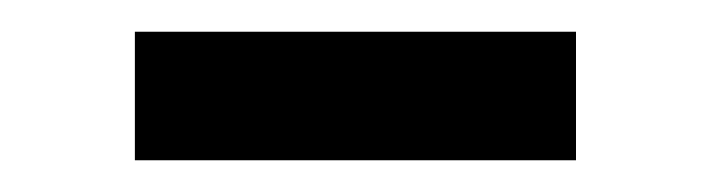

<svg xmlns="http://www.w3.org/2000/svg" viewBox="-20 -361 448 121"><path d="M343 -341H65V-260H343Z"/></svg>

Font: Mission
Style: Regular
Weight: 400
Version: Version 1.000;FEAKit 1.0